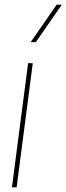

<svg xmlns="http://www.w3.org/2000/svg" viewBox="-20 -800 284 820"><path d="M51 0H31L100 -530H120ZM133 -620H111L222 -780H244Z"/></svg>

Font: Tanohe Sans Thin
Style: Italic
Weight: 100
Designer: Village Type and Design LLC & Cristiano Sobral
Foundry: Cooper Hewitt Smithsonian Design Museum
Version: Version 1.00;September 29, 2021;FontCreator 13.0.0.2655 64-b